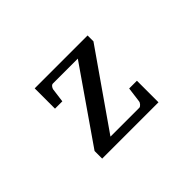

<svg xmlns="http://www.w3.org/2000/svg" viewBox="-84 -716 950 950"><g transform="rotate(-45 390.5 -241.0)"><path d="M193.4 0V-53.2L458 -435.1H284.2Q276.9 -435.1 271.2 -428Q265.6 -420.9 264.2 -414.1L254.4 -339.8H203.1V-481.9H573.2V-440.9L299.3 -47.9H501Q504.4 -47.9 508.1 -50.3Q511.7 -52.7 514.9 -56.2Q518.1 -59.6 520.3 -63.7Q522.5 -67.9 522.9 -71.8L533.2 -150.9H587.4V0Z"/></g></svg>

Font: BabelStone Ogham Fixed
Style: Regular
Weight: 400
Monospace: yes
Designer: Andrew West
Foundry: BabelStone
Version: Version 2.02 March 14, 2022